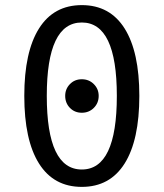

<svg xmlns="http://www.w3.org/2000/svg" viewBox="-20 -720 640 751"><path d="M525 -345Q525 -172 467.5 -80.5Q410 11 300 11Q190 11 132.5 -80.5Q75 -172 75 -345Q75 -517 132.5 -608.5Q190 -700 300 -700Q410 -700 467.5 -608.5Q525 -517 525 -345ZM163 -345Q163 -57 300 -57Q437 -57 437 -345Q437 -632 300 -632Q163 -632 163 -345ZM366 -345Q366 -317 347 -298Q328 -279 300 -279Q272 -279 253.5 -298Q235 -317 235 -345Q235 -372 253.5 -391Q272 -410 300 -410Q328 -410 347 -391Q366 -372 366 -345Z"/></svg>

Font: FiraDG Mono
Style: Regular
Weight: 400
Designer: Carrois Corporate & Edenspiekermann AG
Foundry: Carrois Corporate GbR & Edenspiekermann AG
Version: Version 3.206